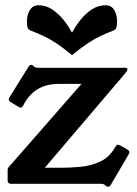

<svg xmlns="http://www.w3.org/2000/svg" viewBox="-20 -697 519 728"><path d="M463 -130Q475 -123 468 -112L400 4Q396 11 389 11Q386 11 384.5 10Q383 9 377 4Q373 1 369.5 0.5Q366 0 361 0H22.4Q9 0 9 -13V-51Q9 -59 11 -61L289 -379H204Q159 -379 126.5 -361Q94 -343 71.7 -304L67.9 -297Q64 -290 60.5 -289Q57 -288 50 -292L20 -310Q9 -317 16 -328L88 -444Q92 -451 99 -451Q101 -451 103 -450Q105 -449 110 -444Q113 -441 117.5 -440.5Q122 -440 126 -440H456.7Q463 -440 463 -433Q463 -429 459 -424L150 -61H217Q248 -61 285.5 -64.5Q323 -68 358 -83.5Q393 -99 415 -135.9L418 -141Q424 -150 429.5 -147.9Q435 -145.8 437 -145ZM253 -573Q266.1 -597.6 285 -621.4Q304 -645.2 328 -661.1Q352 -677 380.2 -677Q402.8 -677 413.4 -658.4Q424 -639.8 424 -615.5Q424 -604 422 -595.2Q420 -586.4 412 -582Q383 -571 360.6 -560.3Q338.2 -549.7 313.6 -533.3Q289 -517 253 -488Q218 -517 193.2 -533.3Q168.3 -549.7 145.7 -560.3Q123 -571 94 -582Q86 -586.4 84 -595Q82 -603.8 82 -615.4Q82 -640 93 -658.5Q104 -677 126 -677Q154.7 -677 178.3 -661Q202 -645 221 -621.5Q240 -598 253 -573Z"/></svg>

Font: Young Serif Light
Style: Regular
Weight: 300
Designer: Bastien Sozeau
Foundry: NBR — Bastien Sozeau
Version: Version 5.001